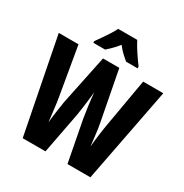

<svg xmlns="http://www.w3.org/2000/svg" viewBox="-214 -1186 1203 1255"><g transform="rotate(30 387.5 -558.5)"><path d="M782 -807 644 -93H471L412 -401Q406 -438 399 -488Q392 -538 388 -587Q385 -562 381.5 -528.5Q378 -495 373 -462Q368 -429 364 -402L305 -93H133L-7 -807H142L200 -468Q205 -442 210 -406.5Q215 -371 219 -334.5Q223 -298 227 -267Q231 -311 238 -358Q245 -405 249 -431L327 -807H450L522 -432Q528 -402 533.5 -355.5Q539 -309 544 -267Q547 -310 554.5 -364.5Q562 -419 571 -468L630 -807ZM460 -1024Q477 -991 501.5 -953.5Q526 -916 555 -877V-864H468Q451 -878 429.5 -898Q408 -918 388 -945Q367 -918 345 -897Q323 -876 310 -864H221V-877Q235 -896 254 -923.5Q273 -951 290.5 -978.5Q308 -1006 316 -1024Z"/></g></svg>

Font: Noto Sans Kannada UI ExtraCondensed ExtraBold
Style: Regular
Weight: 800
Width: 2
Designer: Jelle Bosma - Monotype Design Team
Foundry: Monotype Imaging Inc.
Version: Version 2.005; ttfautohint (v1.8.4.7-5d5b)